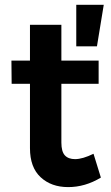

<svg xmlns="http://www.w3.org/2000/svg" viewBox="-20 -762 455 788"><path d="M405.8 -742.2 377.9 -571.8H293V-742.2ZM288.1 -108.9Q318.8 -108.9 363.8 -130.9L394 -33.2Q329.6 5.9 259.8 5.9Q190.4 5.9 146.7 -34.7Q103 -75.2 103 -153.8V-418H27.8L26.9 -513.2H103V-660.2H231.9V-513.2H384.8V-418H231.9V-176.8Q231.9 -140.1 246.1 -124.5Q260.3 -108.9 288.1 -108.9Z"/></svg>

Font: Montserrat-Arabic Medium
Style: Regular
Weight: 500
Designer: Mohamed Gaber
Foundry: Kief Type Foundry
Version: Version 5.008;PS 005.008;hotconv 1.0.88;makeotf.lib2.5.64775